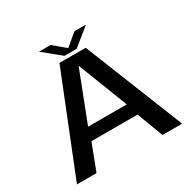

<svg xmlns="http://www.w3.org/2000/svg" viewBox="-173 -968 1140 1140"><g transform="rotate(-30 397.0 -397.5)"><path d="M37 0H171L239.5 -179H556L623.5 0H758L487.5 -676.5H307.5ZM265.5 -263.5 397 -603.5H398.5L530.5 -263.5ZM354.5 -698H438L557.5 -795H478.5L397 -726.5L315 -795H235.5Z"/></g></svg>

Font: Anybody SemiExpanded Medium
Style: Regular
Weight: 500
Width: 6
Version: Version 1.113;gftools[0.9.25]